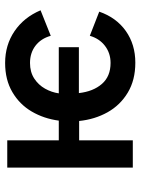

<svg xmlns="http://www.w3.org/2000/svg" viewBox="80 -616 546 746"><g transform="rotate(-90 353.0 -243.0)"><path d="M255.9 -208.5H180.7V0H74.7V-487.8H180.7V-287.6H257.3Q265.1 -345.7 292.7 -392.8Q320.3 -439.9 368.2 -468Q416 -496.1 481.4 -496.1Q551.3 -496.1 605 -459.5Q658.7 -422.9 686 -358.4L586.9 -318.8Q576.2 -356.9 548.3 -378.2Q520.5 -399.4 481.4 -399.4Q446.3 -399.4 421.1 -383.1Q396 -366.7 381.6 -341.1Q367.2 -315.4 363.3 -287.6H542.5V-209.5H364.3Q370.6 -153.8 399.9 -120.1Q429.2 -86.4 481.4 -86.4Q519.5 -86.4 547.9 -108.2Q576.2 -129.9 586.9 -167L680.7 -130.4Q657.7 -64 605.5 -27.1Q553.2 9.8 482.4 9.8Q415 9.8 366.2 -19.5Q317.4 -48.8 289.8 -98.1Q262.2 -147.5 255.9 -208.5Z"/></g></svg>

Font: Acari Sans SemiBold
Style: Regular
Weight: 600
Designer: Alfredo Marco Pradil and Stefan Peev
Foundry: Hanken Design Co.
Version: Version 1.045;January 11, 2019;FontCreator 11.5.0.2425 64-bi